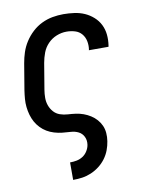

<svg xmlns="http://www.w3.org/2000/svg" viewBox="-84 -589 668 865"><g transform="rotate(-10 250.0 -156.5)"><path d="M180 215V135H181Q196 135 211 132Q226 129 239 120.5Q252 112 260.5 98Q269 84 271 70Q274 50 266 33.5Q258 17 242 9Q226 1 206.5 0Q187 -1 168.5 -3Q150 -5 132 -10.5Q114 -16 99 -25Q84 -34 71.5 -47Q59 -60 50.5 -75.5Q42 -91 37 -108.5Q32 -126 30 -144.5Q28 -163 29.5 -182Q31 -201 34 -221L54 -341Q58 -365 66 -389.5Q74 -414 88.5 -436.5Q103 -459 123 -477.5Q143 -496 167 -507.5Q191 -519 216 -523.5Q241 -528 266 -528Q291 -528 316 -524.5Q341 -521 362.5 -511.5Q384 -502 402 -486Q420 -470 430.5 -449Q441 -428 443.5 -403.5Q446 -379 442 -353Q442 -352 441.5 -350.5Q441 -349 441 -348H351Q351 -348 351.5 -349Q352 -350 352 -351Q355 -371 351 -390Q347 -409 335 -423Q323 -437 304.5 -442.5Q286 -448 266 -448Q243 -448 220.5 -439Q198 -430 181 -412.5Q164 -395 155.5 -372.5Q147 -350 143 -327L123 -207Q120 -189 120 -170.5Q120 -152 126 -135.5Q132 -119 143.5 -106Q155 -93 172 -87Q189 -81 207.5 -80Q226 -79 244 -76.5Q262 -74 278.5 -68Q295 -62 310 -52.5Q325 -43 336.5 -30Q348 -17 355 -1.5Q362 14 363.5 32.5Q365 51 362 70Q359 90 351.5 110Q344 130 331 147.5Q318 165 300.5 178.5Q283 192 263 200.5Q243 209 222.5 212Q202 215 181 215Z"/></g></svg>

Font: Iosevka SS04 Medium
Style: Italic
Weight: 500
Italic angle: -9°
Monospace: yes
Designer: Belleve Invis
Foundry: Belleve Invis
Version: Version 19.0.0; ttfautohint (v1.8.4)